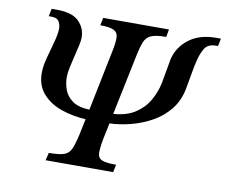

<svg xmlns="http://www.w3.org/2000/svg" viewBox="-74 -748 990 840"><g transform="rotate(10 421.0 -328.5)"><path d="M479 0H179L187 -34Q231 -34 253 -41Q275 -48 285 -69.5Q295 -91 305 -135L320 -207Q263 -210 212 -227.5Q161 -245 128.5 -281Q96 -317 96 -373Q96 -404 106.5 -442.5Q117 -481 127 -517.5Q137 -554 137 -578Q137 -595 128.5 -609Q120 -623 94 -623H83L90 -657H112Q182 -657 211.5 -627Q241 -597 241 -556Q241 -542 236.5 -521.5Q232 -501 226 -477Q219 -449 213 -421.5Q207 -394 207 -373Q207 -347 216.5 -319.5Q226 -292 252.5 -272.5Q279 -253 329 -251L384 -521Q392 -560 391.5 -582Q391 -604 373.5 -613.5Q356 -623 312 -623L319 -657H611L605 -623Q559 -623 538 -613.5Q517 -604 508 -582Q499 -560 491 -521L435 -251Q493 -255 531 -279.5Q569 -304 590.5 -341Q612 -378 621 -420Q626 -446 631.5 -478.5Q637 -511 640 -527Q652 -583 699 -620Q746 -657 821 -657H842L835 -623H826Q789 -623 774.5 -597Q760 -571 753 -539Q747 -513 741.5 -481Q736 -449 729 -411Q718 -359 688 -321.5Q658 -284 615 -259.5Q572 -235 523 -222Q474 -209 426 -207L411 -135Q403 -93 404 -71Q405 -49 423.5 -41.5Q442 -34 486 -34Z"/></g></svg>

Font: STIX Two Text Medium
Style: Italic
Weight: 500
Italic angle: -12°
Designer: Ross Mills, John Hudson & Paul Hanslow, Tiro Typeworks Ltd; with prior portions MicroPress Inc. and Coen Hoffman, Elsevi
Foundry: Tiro Typeworks Ltd
Version: Version 2.13 b171